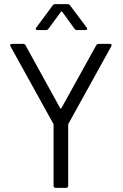

<svg xmlns="http://www.w3.org/2000/svg" viewBox="-20 -913 598 932"><path d="M162 -767H202C207 -767 212 -768 215 -773L276 -856C277 -858 281 -858 282 -856L342 -773C345 -768 350 -767 355 -767H395C403 -767 406 -773 401 -779L320 -887C317 -892 312 -893 307 -893H249C244 -893 239 -892 236 -887L156 -779C151 -773 154 -767 162 -767ZM250 -1H301C307 -1 311 -5 311 -11V-307C311 -309 311 -311 312 -312L520 -688C524 -695 521 -700 513 -700H459C454 -700 449 -697 447 -693L278 -388C277 -386 273 -386 272 -388L104 -693C102 -698 97 -700 92 -700H38C30 -700 27 -695 31 -688L239 -312C240 -311 240 -309 240 -307V-11C240 -5 244 -1 250 -1Z"/></svg>

Font: Elastic
Style: elastic
Weight: 400
Designer: Jeremy Tribby
Foundry: Tribby Type
Version: Version 1.422;hotconv 1.0.109;makeotfexe 2.5.65596